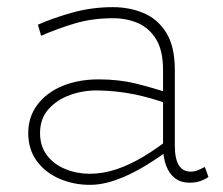

<svg xmlns="http://www.w3.org/2000/svg" viewBox="-20 -504 625 537"><path d="M510 7Q486 7 469.5 -5.5Q453 -18 444.5 -41Q436 -64 436 -97V-308Q436 -363 416.5 -394.5Q397 -426 365.5 -439.5Q334 -453 296 -453Q238 -453 189.5 -438.5Q141 -424 95 -404L86 -435Q132 -455 185 -469.5Q238 -484 296 -484Q342 -484 381.5 -467.5Q421 -451 445 -412.5Q469 -374 469 -308V-97Q469 -60 480 -42Q491 -24 514 -24Q525 -24 535 -28.5Q545 -33 553 -37L563 -9Q555 -3 541.5 2Q528 7 510 7ZM231 13Q186 13 146.5 -4Q107 -21 83 -53.5Q59 -86 59 -132Q59 -177 84.5 -211Q110 -245 154.5 -263.5Q199 -282 256 -282Q312 -282 359 -270.5Q406 -259 457 -242V-211Q402 -231 354 -240.5Q306 -250 256 -251Q214 -252 176.5 -238.5Q139 -225 115.5 -198.5Q92 -172 92 -132Q92 -95 111.5 -69.5Q131 -44 163 -31Q195 -18 231 -18Q269 -18 307 -31Q345 -44 383 -67Q421 -90 457 -119V-88Q421 -61 382.5 -38Q344 -15 305.5 -1Q267 13 231 13Z"/></svg>

Font: BioRhyme ExtraLight
Style: Regular
Weight: 250
Designer: Aoife Mooney
Foundry: Aoife Mooney Type
Version: Version 1.600;gftools[0.9.33]